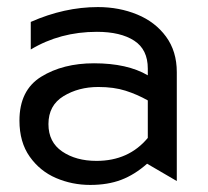

<svg xmlns="http://www.w3.org/2000/svg" viewBox="-20 -512 588 543"><path d="M253 -57Q195 -57 156 -83.5Q117 -110 117 -161Q117 -214 159.5 -240Q202 -266 258 -266Q302 -266 335 -255.5Q368 -245 398 -228V-122Q344 -57 253 -57ZM257 -492Q162 -492 67 -450V-372Q150 -422 254 -422Q321 -422 359.5 -397Q398 -372 398 -318V-299Q340 -333 246 -333Q158 -333 96.5 -295Q35 -257 35 -171Q35 -110 64 -69Q93 -28 138.5 -8.5Q184 11 235 11Q285 11 323 -3.5Q361 -18 396 -49L480 0V-308Q480 -367 449.5 -408.5Q419 -450 368 -471Q317 -492 257 -492Z"/></svg>

Font: Geom Light
Style: Regular
Weight: 300
Version: Version 1.102